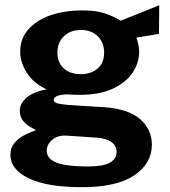

<svg xmlns="http://www.w3.org/2000/svg" viewBox="-20 -566 668 756"><path d="M302.5 171Q164.5 171 92.8 136Q21 101 21 44Q21 17.5 34.8 -0.2Q48.5 -18 67.2 -29Q86 -40 101.8 -45.8Q117.5 -51.5 121.5 -53.5Q113.5 -58 98.2 -66.8Q83 -75.5 70.5 -90.8Q58 -106 58 -130.5Q58 -158 84.2 -181.2Q110.5 -204.5 164 -214Q112.5 -237.5 86 -278.8Q59.5 -320 59.5 -363Q59.5 -414 91.5 -450.2Q123.5 -486.5 178.8 -505.8Q234 -525 304.5 -525Q357.5 -525 391.8 -513.8Q426 -502.5 455 -484.5Q470.5 -490.5 498 -501.5Q525.5 -512.5 555.2 -524.5Q585 -536.5 607 -545.5L606 -432.5L517 -418Q522 -404 525 -388.8Q528 -373.5 528 -363.5Q528 -318.5 501.8 -279.5Q475.5 -240.5 423.5 -216.5Q371.5 -192.5 294 -192.5Q285 -192.5 269 -193Q253 -193.5 243 -194.5Q214 -193 202.8 -187Q191.5 -181 191.5 -173Q191.5 -161 214 -157Q236.5 -153 282 -150.5Q298.5 -149.5 327 -147.8Q355.5 -146 389.5 -144Q484.5 -137.5 531.2 -97.2Q578 -57 578 4Q578 77 509.2 124Q440.5 171 302.5 171ZM298.5 -274Q339.5 -274 364.8 -296.5Q390 -319 390 -358.5Q390 -399 364.8 -423.5Q339.5 -448 298.5 -448Q257 -448 231.5 -423.2Q206 -398.5 206 -358.5Q206 -320 230.8 -297Q255.5 -274 298.5 -274ZM326 89.5Q386.5 89.5 412.8 74.5Q439 59.5 439 31.5Q439 8 418.8 -6.8Q398.5 -21.5 360.5 -24L242 -32Q207 -34 185.5 -15.5Q164 3 164 27Q164 59.5 203.2 74.5Q242.5 89.5 326 89.5Z"/></svg>

Font: Public Sans
Style: Bold
Weight: 700
Designer: The Public Sans project authors (U.S. Web Design System). Libre Franklin designed by Pablo Impallari and Rodrigo Fuenzal
Version: Version 1.008; ttfautohint (v1.8.1) -l 8 -r 50 -G 200 -x 14 